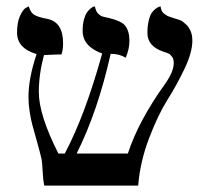

<svg xmlns="http://www.w3.org/2000/svg" viewBox="-20 -579 652 599"><path d="M580.1 -452.1Q580.1 -416 556.2 -365.5Q532.2 -314.9 502.7 -268.1Q473.1 -221.2 445.1 -147.7Q417 -74.2 411.1 0H118.2Q114.3 -17.1 113 -45.7Q111.8 -74.2 108.9 -85.9Q104 -106.9 94.5 -140.4Q85 -173.8 80.6 -190.4Q76.2 -207 72.5 -231Q68.8 -254.9 68.8 -275.9Q68.8 -335 94.2 -410.2Q33.2 -428.2 33.2 -477.1Q33.2 -509.3 42.5 -529.5Q51.8 -549.8 61 -554.7L69.8 -559.1Q74.7 -541 85.9 -533.4Q97.2 -525.9 127.9 -520Q176.8 -510.3 176.8 -443.8Q176.8 -423.8 171.9 -409.2Q156.7 -409.2 140.4 -408.2Q124 -407.2 117.2 -407.2Q101.1 -347.2 101.1 -292Q101.1 -220.2 162.1 -100.1H182.1Q245.1 -218.3 298.8 -412.1Q237.8 -434.1 237.8 -482.9Q237.8 -502.9 241.9 -518.1Q246.1 -533.2 251.5 -540.5Q256.8 -547.9 262.5 -552.5Q268.1 -557.1 272 -558.1L275.9 -559.1Q277.8 -550.3 281 -543.7Q284.2 -537.1 290 -533Q295.9 -528.8 298.8 -527.8Q301.8 -526.9 310.3 -524.9Q318.8 -522.9 319.8 -522.9Q357.9 -513.7 370.1 -499.5Q383.8 -481.9 383.8 -452.1Q383.8 -425.3 372.1 -398.9Q353 -411.1 325.2 -411.1Q285.2 -231.9 219.2 -100.1H378.9Q412.1 -202.1 496.1 -318.8Q522 -356 522 -381.8Q522 -387.7 521 -392.8Q520 -397.9 517.1 -401.4Q514.2 -404.8 512 -407.5Q509.8 -410.2 505.4 -412.1Q501 -414.1 499.5 -414.6Q498 -415 493.7 -416.5L488.8 -418Q439.9 -435.1 439.9 -476.1Q439.9 -498 444.1 -515.1Q448.2 -532.2 454.1 -540Q460 -547.9 466.6 -552.5Q473.1 -557.1 477.1 -558.1L481 -559.1Q481.9 -551.3 484.4 -545.7Q486.8 -540 492.4 -536.1Q498 -532.2 500.5 -530.5Q502.9 -528.8 511.5 -525.9Q520 -522.9 521 -522.9L526.4 -521Q531.7 -519 534.4 -518.6Q537.1 -518.1 543 -515.6Q548.8 -513.2 552 -510Q555.2 -506.8 560.1 -502.9Q564.9 -499 567.9 -494.6Q570.8 -490.2 574 -483.6Q577.1 -477.1 578.6 -469Q580.1 -460.9 580.1 -452.1Z"/></svg>

Font: Linux Libertine Capitals
Style: Small Caps
Weight: 400
Designer: Philipp H. Poll
Foundry: Philipp H. Poll
Version: Version 5.1.3